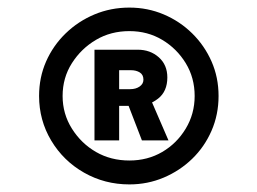

<svg xmlns="http://www.w3.org/2000/svg" viewBox="-20 -737 678 506"><path d="M321 -251Q256 -251 201.5 -282Q147 -313 115 -366.5Q83 -420 83 -484Q83 -533 101.5 -575Q120 -617 153 -649Q186 -681 229 -699Q272 -717 321 -717Q369 -717 411.5 -699Q454 -681 486.5 -649Q519 -617 537.5 -575Q556 -533 556 -484Q556 -435 537.5 -392.5Q519 -350 486.5 -318.5Q454 -287 411.5 -269Q369 -251 321 -251ZM321 -314Q369 -314 407.5 -336.5Q446 -359 469.5 -398Q493 -437 493 -484Q493 -532 469.5 -570.5Q446 -609 407.5 -632Q369 -655 321 -655Q272 -655 233 -632Q194 -609 169.5 -570.5Q145 -532 145 -484Q145 -437 169.5 -398Q194 -359 233 -336.5Q272 -314 321 -314ZM354 -367 317 -463 376 -478 424 -367ZM229 -367V-606H343Q376 -606 398.5 -586Q421 -566 421 -533Q421 -496 396.5 -477Q372 -458 343 -458H278L294 -468V-367ZM294 -495 279 -502H323Q338 -502 348 -509Q358 -516 358 -527Q358 -540 348.5 -546Q339 -552 325 -552H277L294 -560Z"/></svg>

Font: Lexend Peta Medium
Style: Regular
Weight: 500
Designer: Bonnie Shaver-Troup, Thomas Jockin
Foundry: Lexend
Version: Version 1.007